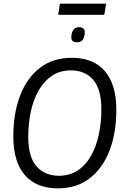

<svg xmlns="http://www.w3.org/2000/svg" viewBox="-20 -1025 689 1053"><path d="M298 8Q179 8 116 -65Q53 -138 53 -277Q53 -403 90 -500Q127 -597 198.5 -652.5Q270 -708 374 -708Q492 -708 555 -635Q618 -562 618 -423Q618 -297 581 -200Q544 -103 472.5 -47.5Q401 8 298 8ZM303 -61Q361 -61 405 -89.5Q449 -118 478 -168.5Q507 -219 521.5 -285Q536 -351 536 -426Q536 -536 491 -587.5Q446 -639 369 -639Q310 -639 266.5 -610.5Q223 -582 193.5 -531.5Q164 -481 149.5 -415Q135 -349 135 -274Q135 -164 180.5 -112.5Q226 -61 303 -61ZM402 -793Q371 -793 371 -820Q371 -842 381 -859Q391 -876 414 -876Q445 -876 445 -848Q445 -826 435.5 -809.5Q426 -793 402 -793ZM299 -944 309 -1005H562L552 -944Z"/></svg>

Font: Georama
Style: Italic
Weight: 400
Italic angle: -9°
Designer: Jean-Baptiste Levee
Foundry: Production Type
Version: Version 1.000